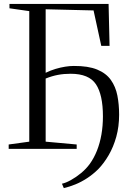

<svg xmlns="http://www.w3.org/2000/svg" viewBox="-20 -763 658 984"><path d="M307 201 297.5 178.5Q317 174.5 343.2 160Q369.5 145.5 395.8 123.8Q422 102 440.5 76.5Q462 46.5 477 8.8Q492 -29 499.8 -73.5Q507.5 -118 507.5 -167Q507.5 -277 471.8 -331Q436 -385 342 -385Q307 -385 276.8 -379.2Q246.5 -373.5 214 -360.5V-37L373 -22.5V0H24.5V-22.5L130 -37V-706L28.5 -720.5V-743H536.5L541.5 -528H499L459.5 -709.5L214 -715.5V-390Q240 -402.5 265.2 -410Q290.5 -417.5 314 -421.2Q337.5 -425 358 -425Q432 -425.5 478 -406.5Q524 -387.5 548.2 -353.2Q572.5 -319 581.5 -273.5Q590.5 -228 590.5 -175Q590.5 -114.5 576 -62.2Q561.5 -10 537.2 31.8Q513 73.5 483.5 104Q456 131 426 150.5Q396 170 365.8 182.2Q335.5 194.5 307 201Z"/></svg>

Font: Merriweather 120pt Light
Style: Regular
Weight: 300
Version: Version 2.100